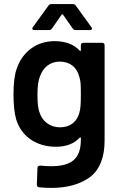

<svg xmlns="http://www.w3.org/2000/svg" viewBox="-20 -720 588 938"><path d="M375 -475C375 -471 373 -471 372 -471C371 -471 370 -472 369 -473C340 -504 299 -519 246 -519C158 -519 89 -466 62 -385C51 -356 46 -313 46 -258C46 -209 50 -168 59 -137C87 -46 166 -3 253 -3C303 -3 342 -18 369 -47C370 -48 371 -49 372 -49C373 -49 375 -49 375 -45V-37C375 56 329 92 229 92C214 92 196 91 177 89C168 89 163 93 163 100L160 182C160 190 164 194 171 195C191 197 211 198 232 198C309 198 372 180 420 145C467 109 491 49 491 -34V-499C491 -506 486 -511 479 -511H387C380 -511 375 -506 375 -499ZM368 -170C357 -127 325 -98 273 -98C224 -98 186 -128 173 -171C166 -188 163 -217 163 -258C163 -298 167 -327 175 -346C190 -390 224 -419 272 -419C323 -419 356 -390 367 -346C374 -325 375 -310 375 -259C375 -207 373 -190 368 -170ZM220 -573C226 -573 231 -576 234 -581L281 -648C282 -651 285 -651 288 -648L335 -581C338 -576 343 -573 349 -573H419C426 -573 429 -575 429 -580C429 -583 428 -585 426 -588L350 -693C347 -698 342 -700 336 -700H231C225 -700 220 -698 217 -693L141 -588C139 -585 138 -583 138 -581C138 -578 138 -573 149 -573Z"/></svg>

Font: Barlow SemiBold Numbers
Style: Regular
Weight: 600
Designer: Jeremy Tribby
Foundry: Tribby Type
Version: Version 1.408